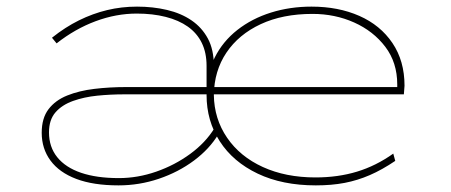

<svg xmlns="http://www.w3.org/2000/svg" viewBox="-20 -550 1361 580"><path d="M338 10Q262 10 210.5 -9.5Q159 -29 132.5 -65Q106 -101 106 -149Q106 -193 126.5 -220Q147 -247 183 -261.5Q219 -276 265 -281.5Q311 -287 361 -287H1190L1180 -272V-295Q1180 -361 1144 -408.5Q1108 -456 1050 -482Q992 -508 924 -508Q834 -508 767.5 -477Q701 -446 664 -391Q627 -336 626 -263Q627 -191 666 -134Q705 -77 774 -45.5Q843 -14 933 -14Q1001 -14 1058.5 -31.5Q1116 -49 1168 -86L1174 -64Q1134 -37 1097 -21Q1060 -5 1021 2.5Q982 10 934 10Q833 10 758.5 -25.5Q684 -61 644 -123Q604 -185 604 -263Q604 -327 628.5 -376Q653 -425 697 -459.5Q741 -494 798.5 -512Q856 -530 921 -530Q1002 -530 1065.5 -502Q1129 -474 1165.5 -420Q1202 -366 1202 -291L1200 -265H355Q314 -265 274 -261Q234 -257 200.5 -245Q167 -233 147.5 -210.5Q128 -188 128 -150Q128 -106 153 -75Q178 -44 225 -28Q272 -12 339 -12Q396 -12 452 -31.5Q508 -51 554.5 -85Q601 -119 628 -163L640 -145Q613 -100 566 -65Q519 -30 460 -10Q401 10 338 10ZM604 -276V-351Q604 -391 589.5 -420.5Q575 -450 547.5 -469.5Q520 -489 480.5 -499Q441 -509 393 -509Q331 -509 269 -486Q207 -463 151 -419L137 -436Q177 -468 218.5 -488.5Q260 -509 303.5 -519.5Q347 -530 394 -530Q442 -530 484.5 -520Q527 -510 558.5 -488.5Q590 -467 608 -433.5Q626 -400 626 -351V-276Z"/></svg>

Font: Lexend Tera Thin
Style: Regular
Weight: 250
Version: Version 1.007